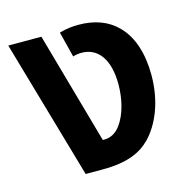

<svg xmlns="http://www.w3.org/2000/svg" viewBox="-83 -606 684 689"><g transform="rotate(-15 258.5 -262.0)"><path d="M153 0H217C308 0 358 -23 394 -59C438 -104 473 -182 473 -282C473 -362 452 -428 410 -470C376 -505 328 -524 265 -524C248 -524 222 -522 195 -514L219 -419C228 -422 239 -424 251 -424C313 -424 350 -372 350 -281C350 -228 337 -171 309 -134C294 -114 274 -102 251 -102H244L127 -517H4Z"/></g></svg>

Font: Noto Sans Thai UI SemiCondensed Semi
Style: Regular
Weight: 600
Width: 4
Designer: Monotype Design Team
Foundry: Monotype Imaging Inc.
Version: Version 1.901